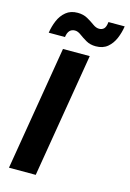

<svg xmlns="http://www.w3.org/2000/svg" viewBox="-127 -908 656 970"><g transform="rotate(15 201.0 -423.0)"><path d="M21.7 0 130 -650H270L161.7 0ZM39.2 -710.8Q44.2 -744.2 57.1 -775Q70 -805.8 94.2 -825.8Q118.3 -845.8 155 -845.8Q185 -845.8 207.1 -833.3Q229.2 -820.8 246.2 -808.3Q263.3 -795.8 279.2 -795.8Q295 -795.8 304.6 -805.4Q314.2 -815 316.7 -840.8H401.7Q396.7 -807.5 383.8 -776.7Q370.8 -745.8 347.1 -725.8Q323.3 -705.8 285.8 -705.8Q256.7 -705.8 235 -718.3Q213.3 -730.8 196.7 -743.3Q180 -755.8 165 -755.8Q130 -755.8 124.2 -710.8Z"/></g></svg>

Font: Familjen Grotesk
Style: Bold Italic
Weight: 700
Italic angle: -9.46201°
Designer: Anders Wikstroem, Jonas Baeckman, Matilda Gysing, Kristian Moeller
Foundry: Familjen STHLM AB
Version: Version 2.002; ttfautohint (v1.8.4.7-5d5b)